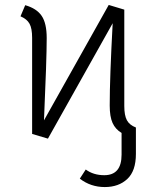

<svg xmlns="http://www.w3.org/2000/svg" viewBox="-20 -552 633 777"><path d="M404 205Q347 205 303 171L327 134Q358 157 402 157Q472 157 472 74V-14Q447 -29 435.5 -54.5Q424 -80 424 -125Q424 -237 436 -458L174 9L110 -10V-399Q110 -437 99.5 -456Q89 -475 63 -486L82 -531Q128 -518 148.5 -488Q169 -458 169 -398Q169 -313 158 -65L420 -532L483 -513V-123Q483 -85 493.5 -65.5Q504 -46 530 -36V71Q530 140 495 172.5Q460 205 404 205Z"/></svg>

Font: Trujillo Light
Style: Regular
Weight: 300
Designer: Fira Sans original fonts by bBox Type GmbH, Carrois Corporate GbR, & Edenspiekermann AG / Changes by Cristiano Sobral
Foundry: Fira Sans original fonts by bBox Type GmbH, Carrois Corporate GbR, & Edenspiekermann AG / Changes by Cristiano Sobral
Version: Version 4.301;July 28, 2020;FontCreator 13.0.0.2655 64-bit